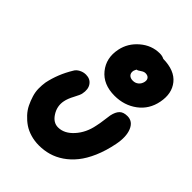

<svg xmlns="http://www.w3.org/2000/svg" viewBox="-245 -988 1109 1109"><g transform="rotate(45 309.5 -433.0)"><path d="M383.8 -509.8Q291 -509.8 242.4 -569.8Q193.8 -629.9 210.9 -712.9Q224.1 -777.8 277.1 -823Q330.1 -868.2 396 -868.2Q417 -868.2 432.1 -859.9Q526.4 -858.4 568.6 -805.9Q610.8 -753.4 595.2 -673.8Q580.6 -597.7 521.7 -553.7Q462.9 -509.8 383.8 -509.8ZM358.9 -688Q355.5 -668.9 366 -657.5Q376.5 -646 397 -646Q417 -646 431.4 -658Q445.8 -669.9 450.2 -689.9Q454.1 -707.5 445.3 -718.3Q436.5 -729 418 -729Q405.3 -729 390.1 -718Q375 -707 367.2 -707Q362.3 -698.7 358.9 -688ZM277.8 2Q241.7 2 209.2 -7.6Q176.8 -17.1 152.3 -33.7Q127.9 -50.3 107.2 -72.8Q86.4 -95.2 74 -120.8Q61.5 -146.5 53 -174.3Q44.4 -202.1 44.2 -229.5Q43.9 -256.8 47.9 -282.2Q65.4 -366.2 112.8 -443.8Q121.1 -459.5 140.4 -469.7Q159.7 -480 181.2 -480Q216.3 -480 234.1 -454.3Q252 -428.7 243.2 -387.2Q241.2 -375 222.7 -340.6Q204.1 -306.2 199.2 -279.8Q189.9 -233.4 216.1 -191.7Q242.2 -149.9 282.2 -149.9Q333 -149.9 375.5 -197.3Q418 -244.6 431.2 -313Q437 -337.9 440.9 -370.1Q444.8 -402.3 446.8 -412.1Q454.1 -446.3 470.5 -463.1Q486.8 -480 520 -480Q563.5 -480 582.3 -435.1Q601.1 -390.1 586.9 -318.8Q573.2 -250.5 549.6 -196Q525.9 -141.6 496.3 -105Q466.8 -68.4 430.7 -43.9Q394.5 -19.5 356.7 -8.8Q318.8 2 277.8 2Z"/></g></svg>

Font: Shantell Sans Irregular Bouncy
Style: Bold Italic
Weight: 700
Italic angle: -11.31°
Designer: Stephen Nixon, Anya Danilova, Shantell Martin
Foundry: Arrow Type
Version: Version 1.006;[9816181b4]